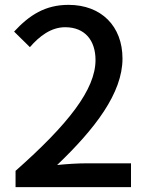

<svg xmlns="http://www.w3.org/2000/svg" viewBox="-20 -770 610 790"><path d="M44 0H519V-98H335C299 -98 253 -95 215 -91C371 -240 484 -387 484 -529C484 -662 397 -750 262 -750C166 -750 101 -708 38 -640L103 -576C142 -621 190 -658 248 -658C330 -658 373 -603 373 -523C373 -402 261 -259 44 -67Z"/></svg>

Font: Noto Sans CJK KR Medium
Style: Regular
Weight: 500
Designer: Ryoko NISHIZUKA (kana & ideographs); Paul D. Hunt (Latin, Greek & Cyrillic); Wenlong ZHANG (bopomofo); Sandoll Communica
Foundry: Adobe Systems Incorporated
Version: Version 1.004;PS 1.004;hotconv 1.0.82;makeotf.lib2.5.63406